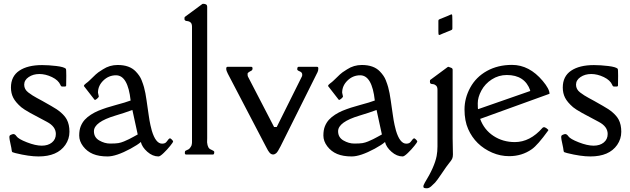

<svg xmlns="http://www.w3.org/2000/svg" viewBox="-20 -820 3344 1019"><path d="M331.1 -365.7Q331.1 -360.4 321.3 -360.6Q311.5 -360.8 309.6 -360.8Q303.7 -360.8 300.8 -369.1Q290 -394.5 255.9 -410.9Q221.7 -427.2 189 -427.2Q156.2 -427.2 132.3 -411.1Q108.4 -395 108.4 -370.4Q108.4 -345.7 130.4 -329.1Q152.3 -312.5 175 -300.5Q197.8 -288.6 205.1 -284.2L251.5 -257.8Q314 -223.6 334.5 -185.5Q348.6 -159.2 348.6 -120.8Q348.6 -82.5 326.7 -50.8Q284.2 10.3 184.6 10.3Q133.8 10.3 62.5 -7.3Q60.5 -8.3 55.7 -9.3Q50.8 -10.3 46.6 -12.2Q42.5 -14.2 42 -22.5Q41.5 -30.8 35.6 -56.9Q29.8 -83 29.8 -90.3Q29.8 -97.7 31 -99.4Q32.2 -101.1 33.7 -102.3Q35.2 -103.5 38.1 -104.7Q41 -106 42.5 -106.4Q43.9 -106.9 46.9 -107.9Q58.1 -111.3 67.6 -96.9Q77.1 -82.5 122.8 -64.7Q168.5 -46.9 201.7 -46.9Q234.9 -46.9 255.6 -63.7Q276.4 -80.6 276.4 -108.9Q276.4 -148.4 229 -173.3L141.1 -220.2Q105.5 -240.2 92.8 -251Q62.5 -277.3 50.3 -301.3Q38.1 -325.2 38.1 -355.5Q38.1 -415 82.3 -444.8Q126.5 -474.6 203.6 -474.6Q237.8 -474.6 279.1 -469.7Q320.3 -464.8 330.1 -454.6Q331.5 -453.1 331.8 -417.5Q332 -381.8 331.1 -365.7Z M478.5 -123.5Q478.5 -90.8 506.8 -74.5Q535.2 -58.1 564.5 -58.1Q593.8 -58.1 608.2 -60.5Q622.6 -63 637.7 -69.3Q666 -81.1 688 -93.8Q688 -93.8 710.9 -106.4L682.6 -236.3Q665 -229.5 639.2 -221.2L592.3 -206.5Q478.5 -172.4 478.5 -123.5ZM673.3 -286.6Q658.7 -420.4 595.7 -420.4Q557.1 -420.4 528.6 -392.8Q500 -365.2 500 -328.1L504.4 -308.1Q504.4 -304.2 494.9 -295.9Q485.4 -287.6 481.9 -290.5L425.3 -363.3Q425.3 -369.6 436.3 -377.4Q447.3 -385.3 455.1 -393.1L466.8 -404.3Q492.2 -429.7 502.4 -436.5L526.4 -452.1Q561.5 -475.1 604.5 -475.1Q667.5 -475.1 700.2 -440.9Q722.7 -417.5 731.4 -394.8Q740.2 -372.1 744.1 -357.9Q752.4 -327.6 757.8 -287.6L763.2 -250Q766.1 -227.5 769.3 -208Q772.5 -188.5 773.4 -181.4Q774.4 -174.3 778.3 -156.5Q782.2 -138.7 785.6 -127Q795.9 -92.3 809.6 -75Q823.2 -57.6 840.1 -57.6Q856.9 -57.6 863.8 -67.4Q876.5 -85.9 882.3 -85.9Q885.3 -85.9 892.1 -79.1Q898.9 -72.3 898.9 -68.8Q898.9 -65.4 883.5 -46.1Q868.2 -26.9 848.9 -8.3Q829.6 10.3 821.3 10.3Q790 10.3 762 -14.4Q733.9 -39.1 727.5 -66.4Q711.4 -51.8 672.9 -30.8Q596.7 10.3 550.8 10.3Q504.9 10.3 473.4 -2.9Q441.9 -16.1 421.1 -43.5Q400.4 -70.8 400.4 -100.6Q400.4 -130.4 408.7 -150.4Q417 -170.4 430.2 -184.8Q443.4 -199.2 462.9 -211.7Q482.4 -224.1 502.4 -232.4Q544.4 -249.5 595.5 -262.9Q646.5 -276.4 673.3 -286.6Z M959 -718.3 959.5 -727.1Q959.5 -729.5 962.2 -731.2Q964.8 -732.9 965.3 -733.4L1053.2 -798.3Q1055.2 -799.8 1058.1 -799.8Q1079.6 -799.8 1079.6 -784.7V-85.4Q1079.6 -82 1079.3 -74.7Q1079.1 -67.4 1079.1 -64.5Q1082 -32.2 1099.6 -26.4Q1117.2 -19 1117.2 -13.7Q1117.2 0 1110.8 0H967.3Q960.9 0 960.9 -8.8Q960.9 -17.6 964.8 -20Q968.8 -22.5 975.1 -24.9Q981.4 -27.3 985.1 -31Q988.8 -34.7 991.7 -39.3Q994.6 -43.9 996.1 -47.1Q997.6 -50.3 998.3 -56.4Q999 -62.5 999 -64.5V-678.2Q999 -694.3 991.5 -700.9Q983.9 -707.5 975.1 -708Q966.3 -708.5 963.4 -710.9Q959 -713.9 959 -718.3Z M1663.1 -465.3Q1669.4 -465.3 1669.4 -457Q1669.4 -445.3 1665.5 -437.5L1469.2 -43.9Q1453.6 -12.7 1445.1 -6.3Q1436.5 0 1430.7 0Q1424.8 0 1419.7 -2.4Q1414.6 -4.9 1409.9 -10.7Q1405.3 -16.6 1402.6 -21Q1399.9 -25.4 1395.3 -34.4Q1390.6 -43.5 1388.7 -46.9L1189 -429.2Q1180.7 -444.8 1180.7 -455.1Q1180.7 -465.3 1187 -465.3H1314Q1320.3 -465.3 1320.3 -456.8Q1320.3 -448.2 1314 -444.8Q1294.4 -435.1 1293.9 -429.2Q1293.9 -415.5 1295.9 -413.6L1434.6 -146H1448.7L1582 -413.6Q1584 -415.5 1584 -424.3Q1584 -436 1570.8 -441.2Q1557.6 -446.3 1557.6 -451.7Q1557.6 -465.3 1564 -465.3Z M1774.4 -123.5Q1774.4 -90.8 1802.7 -74.5Q1831.1 -58.1 1860.4 -58.1Q1889.6 -58.1 1904.1 -60.5Q1918.5 -63 1933.6 -69.3Q1961.9 -81.1 1983.9 -93.8Q1983.9 -93.8 2006.8 -106.4L1978.5 -236.3Q1960.9 -229.5 1935.1 -221.2L1888.2 -206.5Q1774.4 -172.4 1774.4 -123.5ZM1969.2 -286.6Q1954.6 -420.4 1891.6 -420.4Q1853 -420.4 1824.5 -392.8Q1795.9 -365.2 1795.9 -328.1L1800.3 -308.1Q1800.3 -304.2 1790.8 -295.9Q1781.2 -287.6 1777.8 -290.5L1721.2 -363.3Q1721.2 -369.6 1732.2 -377.4Q1743.2 -385.3 1751 -393.1L1762.7 -404.3Q1788.1 -429.7 1798.3 -436.5L1822.3 -452.1Q1857.4 -475.1 1900.4 -475.1Q1963.4 -475.1 1996.1 -440.9Q2018.6 -417.5 2027.3 -394.8Q2036.1 -372.1 2040 -357.9Q2048.3 -327.6 2053.7 -287.6L2059.1 -250Q2062 -227.5 2065.2 -208Q2068.4 -188.5 2069.3 -181.4Q2070.3 -174.3 2074.2 -156.5Q2078.1 -138.7 2081.5 -127Q2091.8 -92.3 2105.5 -75Q2119.1 -57.6 2136 -57.6Q2152.8 -57.6 2159.7 -67.4Q2172.4 -85.9 2178.2 -85.9Q2181.2 -85.9 2188 -79.1Q2194.8 -72.3 2194.8 -68.8Q2194.8 -65.4 2179.4 -46.1Q2164.1 -26.9 2144.8 -8.3Q2125.5 10.3 2117.2 10.3Q2085.9 10.3 2057.9 -14.4Q2029.8 -39.1 2023.4 -66.4Q2007.3 -51.8 1968.8 -30.8Q1892.6 10.3 1846.7 10.3Q1800.8 10.3 1769.3 -2.9Q1737.8 -16.1 1717 -43.5Q1696.3 -70.8 1696.3 -100.6Q1696.3 -130.4 1704.6 -150.4Q1712.9 -170.4 1726.1 -184.8Q1739.3 -199.2 1758.8 -211.7Q1778.3 -224.1 1798.3 -232.4Q1840.3 -249.5 1891.4 -262.9Q1942.4 -276.4 1969.2 -286.6Z M2382.3 -85.4 2383.8 0Q2383.8 14.2 2379.6 22.9Q2375.5 31.7 2363.5 45.9Q2351.6 60.1 2325 99.9Q2298.3 139.6 2289.3 148.9Q2280.3 158.2 2268.6 168.7Q2256.8 179.2 2246.1 179.2Q2235.4 179.2 2231.7 177.5Q2228 175.8 2227.3 172.9Q2226.6 169.9 2227.1 166.5Q2227.5 163.6 2234.4 149.9Q2286.1 66.4 2297.4 7.8Q2301.8 -16.1 2301.8 -42V-343.8Q2301.8 -359.4 2293.9 -366.2Q2286.1 -373 2277.3 -373.5Q2268.6 -374 2265.1 -376.5Q2261.7 -378.9 2261.7 -386.5Q2261.7 -394 2262.5 -395Q2263.2 -396 2265.1 -397.2Q2267.1 -398.4 2267.6 -398.9L2355.5 -463.9Q2358.9 -466.3 2360.8 -465.1Q2362.8 -463.9 2372.6 -460.9Q2382.3 -458 2382.3 -450.2ZM2380.9 -708.5V-668.9Q2380.9 -664.6 2378.7 -662.4Q2376.5 -660.2 2358.2 -653.3Q2339.8 -646.5 2330.6 -642.1Q2311 -632.3 2308.8 -634.8Q2306.6 -637.2 2306.6 -654.3V-709Q2306.6 -713.4 2308.8 -715.6Q2311 -717.8 2329.3 -724.6Q2347.7 -731.4 2356.9 -735.8Q2376.5 -745.6 2378.7 -743.2Q2380.9 -740.7 2380.9 -708.5Z M2794.4 -339.4Q2765.6 -421.9 2669.9 -421.9Q2626.5 -421.9 2590.3 -398.7Q2554.2 -375.5 2534.9 -339.6Q2515.6 -303.7 2515.6 -272Q2515.6 -240.2 2517.6 -240.7L2793.5 -336.9V-339.8ZM2528.3 -189Q2549.3 -131.3 2599.1 -98.6Q2648.9 -65.9 2712.4 -65.9Q2793 -65.9 2859.4 -141.6Q2869.6 -151.4 2889.6 -131.3Q2891.1 -129.9 2889.2 -127Q2833.5 -49.8 2802.7 -28.3Q2750.5 8.8 2682.1 8.8Q2635.7 8.8 2592.3 -9.8Q2502.9 -48.8 2464.8 -134.8Q2445.3 -178.7 2445.3 -239Q2445.3 -299.3 2475.8 -355.2Q2506.3 -411.1 2564.2 -443.4Q2622.1 -475.6 2697.3 -475.6Q2789.1 -475.6 2860.4 -390.6Q2896.5 -347.7 2896.5 -322.3Z M3259.8 -365.7Q3259.8 -360.4 3250 -360.6Q3240.2 -360.8 3238.3 -360.8Q3232.4 -360.8 3229.5 -369.1Q3218.8 -394.5 3184.6 -410.9Q3150.4 -427.2 3117.7 -427.2Q3085 -427.2 3061 -411.1Q3037.1 -395 3037.1 -370.4Q3037.1 -345.7 3059.1 -329.1Q3081.1 -312.5 3103.8 -300.5Q3126.5 -288.6 3133.8 -284.2L3180.2 -257.8Q3242.7 -223.6 3263.2 -185.5Q3277.3 -159.2 3277.3 -120.8Q3277.3 -82.5 3255.4 -50.8Q3212.9 10.3 3113.3 10.3Q3062.5 10.3 2991.2 -7.3Q2989.3 -8.3 2984.4 -9.3Q2979.5 -10.3 2975.3 -12.2Q2971.2 -14.2 2970.7 -22.5Q2970.2 -30.8 2964.4 -56.9Q2958.5 -83 2958.5 -90.3Q2958.5 -97.7 2959.7 -99.4Q2960.9 -101.1 2962.4 -102.3Q2963.9 -103.5 2966.8 -104.7Q2969.7 -106 2971.2 -106.4Q2972.7 -106.9 2975.6 -107.9Q2986.8 -111.3 2996.3 -96.9Q3005.9 -82.5 3051.5 -64.7Q3097.2 -46.9 3130.4 -46.9Q3163.6 -46.9 3184.3 -63.7Q3205.1 -80.6 3205.1 -108.9Q3205.1 -148.4 3157.7 -173.3L3069.8 -220.2Q3034.2 -240.2 3021.5 -251Q2991.2 -277.3 2979 -301.3Q2966.8 -325.2 2966.8 -355.5Q2966.8 -415 3011 -444.8Q3055.2 -474.6 3132.3 -474.6Q3166.5 -474.6 3207.8 -469.7Q3249 -464.8 3258.8 -454.6Q3260.3 -453.1 3260.5 -417.5Q3260.7 -381.8 3259.8 -365.7Z"/></svg>

Font: Della Respira
Style: Regular
Weight: 500
Version: Version 0.201